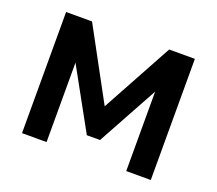

<svg xmlns="http://www.w3.org/2000/svg" viewBox="-94 -651 880 779"><g transform="rotate(20 346.0 -261.5)"><path d="M346 -217 513 -523H624V0H518V-343L375 -82H318L174 -343V0H68V-523H180Z"/></g></svg>

Font: Oxford Sans SemiBold
Style: Regular
Weight: 600
Designer: Matt McInerney, Pablo Impallari, Rodrigo Fuenzalida
Foundry: Matt McInerney, Pablo Impallari, Rodrigo Fuenzalida
Version: Version 3.000g; ttfautohint (v1.5) -l 8 -r 28 -G 28 -x 14 -D